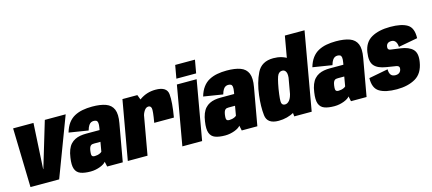

<svg xmlns="http://www.w3.org/2000/svg" viewBox="-57 -1326 4208 1872"><g transform="rotate(-15 2047.0 -390.0)"><path d="M72 0H361.5L587 -596.5H376.5L238.5 -137H236.5L262 -596.5H56.5Z M678.5 5.5Q705 5.5 729.8 0.5Q754.5 -4.5 775.5 -12.5Q796.5 -20.5 812 -30.5Q827.5 -40.5 835 -51L846 0H1003.5L1070.5 -377Q1086.5 -465.5 1066 -514.2Q1045.5 -563 991.8 -582.8Q938 -602.5 854 -602.5Q802.5 -602.5 757.8 -594Q713 -585.5 675.8 -565.5Q638.5 -545.5 611.2 -509Q584 -472.5 568 -417L762.5 -386Q772 -419 783.5 -435.8Q795 -452.5 807.5 -458Q820 -463.5 832 -463.5Q849 -463.5 859.8 -457.5Q870.5 -451.5 873.2 -433.8Q876 -416 870 -382L866.5 -362.5H729Q698.5 -362.5 670 -357.5Q641.5 -352.5 617 -340.2Q592.5 -328 573.5 -307.2Q554.5 -286.5 541.5 -254Q528.5 -221.5 522.5 -177Q511 -102 525.5 -62.8Q540 -23.5 578.8 -9Q617.5 5.5 678.5 5.5ZM756.5 -129.5Q743 -129.5 735 -134Q727 -138.5 725.2 -151.2Q723.5 -164 727 -190Q730 -210.5 735 -222.5Q740 -234.5 746.8 -240.2Q753.5 -246 761.8 -247.8Q770 -249.5 781 -249.5H845L828.5 -154Q821.5 -146.5 809.5 -141Q797.5 -135.5 783.5 -132.5Q769.5 -129.5 756.5 -129.5Z M1399.5 -292.5H1598Q1624 -444.5 1616.2 -523Q1608.5 -601.5 1494.5 -601.5Q1405.5 -601.5 1335.5 -552.2Q1265.5 -503 1247.5 -400.5L1319 -375.5Q1325 -407.5 1343 -434.2Q1361 -461 1385.5 -461Q1407.5 -461 1414 -436.8Q1420.5 -412.5 1399.5 -292.5ZM1054.5 0H1253.5L1343.5 -509L1310.5 -596.5H1160Z M1605 0H1804.5L1909 -596.5H1709.5ZM1743 -785 1719.5 -652.5H1919L1942.5 -785Z M2037 5.5Q2063.5 5.5 2088.2 0.5Q2113 -4.5 2134 -12.5Q2155 -20.5 2170.5 -30.5Q2186 -40.5 2193.5 -51L2204.5 0H2362L2429 -377Q2445 -465.5 2424.5 -514.2Q2404 -563 2350.2 -582.8Q2296.5 -602.5 2212.5 -602.5Q2161 -602.5 2116.2 -594Q2071.5 -585.5 2034.2 -565.5Q1997 -545.5 1969.8 -509Q1942.5 -472.5 1926.5 -417L2121 -386Q2130.5 -419 2142 -435.8Q2153.5 -452.5 2166 -458Q2178.5 -463.5 2190.5 -463.5Q2207.5 -463.5 2218.2 -457.5Q2229 -451.5 2231.8 -433.8Q2234.5 -416 2228.5 -382L2225 -362.5H2087.5Q2057 -362.5 2028.5 -357.5Q2000 -352.5 1975.5 -340.2Q1951 -328 1932 -307.2Q1913 -286.5 1900 -254Q1887 -221.5 1881 -177Q1869.5 -102 1884 -62.8Q1898.5 -23.5 1937.2 -9Q1976 5.5 2037 5.5ZM2115 -129.5Q2101.5 -129.5 2093.5 -134Q2085.5 -138.5 2083.8 -151.2Q2082 -164 2085.5 -190Q2088.5 -210.5 2093.5 -222.5Q2098.5 -234.5 2105.2 -240.2Q2112 -246 2120.2 -247.8Q2128.5 -249.5 2139.5 -249.5H2203.5L2187 -154Q2180 -146.5 2168 -141Q2156 -135.5 2142 -132.5Q2128 -129.5 2115 -129.5Z M2734.5 0H2910.5L3048.5 -785H2850L2726.5 -82.5ZM2578 2.5Q2665 2.5 2742.2 -40.5Q2819.5 -83.5 2834.5 -166L2755.5 -242.5Q2745 -186.5 2724.5 -161Q2704 -135.5 2678.5 -135.5Q2651.5 -135.5 2644.8 -160.2Q2638 -185 2656 -299Q2675.5 -411 2692.2 -436Q2709 -461 2736 -461Q2761.5 -461 2773.2 -436Q2785 -411 2775.5 -356.5L2881 -430.5Q2896 -513.5 2833 -557.2Q2770 -601 2683 -601Q2563.5 -601 2517.2 -506.2Q2471 -411.5 2456.5 -287.5Q2442.5 -177.5 2452.5 -87.5Q2462.5 2.5 2578 2.5Z M3139.5 5.5Q3166 5.5 3190.8 0.5Q3215.5 -4.5 3236.5 -12.5Q3257.5 -20.5 3273 -30.5Q3288.5 -40.5 3296 -51L3307 0H3464.5L3531.5 -377Q3547.5 -465.5 3527 -514.2Q3506.5 -563 3452.8 -582.8Q3399 -602.5 3315 -602.5Q3263.5 -602.5 3218.8 -594Q3174 -585.5 3136.8 -565.5Q3099.5 -545.5 3072.2 -509Q3045 -472.5 3029 -417L3223.5 -386Q3233 -419 3244.5 -435.8Q3256 -452.5 3268.5 -458Q3281 -463.5 3293 -463.5Q3310 -463.5 3320.8 -457.5Q3331.5 -451.5 3334.2 -433.8Q3337 -416 3331 -382L3327.5 -362.5H3190Q3159.5 -362.5 3131 -357.5Q3102.5 -352.5 3078 -340.2Q3053.5 -328 3034.5 -307.2Q3015.5 -286.5 3002.5 -254Q2989.5 -221.5 2983.5 -177Q2972 -102 2986.5 -62.8Q3001 -23.5 3039.8 -9Q3078.5 5.5 3139.5 5.5ZM3217.5 -129.5Q3204 -129.5 3196 -134Q3188 -138.5 3186.2 -151.2Q3184.5 -164 3188 -190Q3191 -210.5 3196 -222.5Q3201 -234.5 3207.8 -240.2Q3214.5 -246 3222.8 -247.8Q3231 -249.5 3242 -249.5H3306L3289.5 -154Q3282.5 -146.5 3270.5 -141Q3258.5 -135.5 3244.5 -132.5Q3230.5 -129.5 3217.5 -129.5Z M3771 4Q3883.5 4 3959.5 -40.2Q4035.5 -84.5 4053 -195Q4068 -282.5 4028.8 -322.2Q3989.5 -362 3905.5 -373Q3842.5 -382 3810.5 -386Q3778.5 -390 3784.5 -421.5Q3787 -441.5 3800.2 -453Q3813.5 -464.5 3838.5 -464.5Q3865.5 -464.5 3880 -444.2Q3894.5 -424 3895.5 -390.5L4089 -426.5Q4093 -529.5 4035.2 -565.2Q3977.5 -601 3862.5 -601Q3746.5 -601 3673.2 -559.2Q3600 -517.5 3585 -420Q3570.5 -327.5 3605.8 -286Q3641 -244.5 3725.5 -231.5Q3791.5 -221.5 3824.2 -215.8Q3857 -210 3851.5 -179.5Q3848 -157.5 3833.2 -145Q3818.5 -132.5 3793 -132.5Q3761.5 -132.5 3746.8 -151.5Q3732 -170.5 3732 -208L3538.5 -171Q3536 -69.5 3596.2 -32.8Q3656.5 4 3771 4Z"/></g></svg>

Font: Anybody Condensed Black
Style: Italic
Weight: 900
Width: 3
Italic angle: -10°
Version: Version 1.113;gftools[0.9.25]